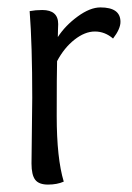

<svg xmlns="http://www.w3.org/2000/svg" viewBox="-20 -495 355 518"><path d="M65 -54 67 -231Q67 -374 60 -465Q76 -468 94 -468Q137 -468 137 -430Q137 -428 136.5 -416.5Q136 -405 136 -395Q156 -426 189.5 -450.5Q223 -475 251 -475Q305 -475 305 -436Q305 -417 285 -391Q263 -410 236 -410Q209 -410 181 -388Q153 -366 134 -330Q133 -296 133 -182Q133 -68 152 -5Q134 3 109.5 3Q85 3 75 -10Q65 -23 65 -54Z"/></svg>

Font: Overlock
Style: Regular
Weight: 400
Designer: Dario Muhafara
Foundry: Dario Manuel Muhafara
Version: Version 1.002